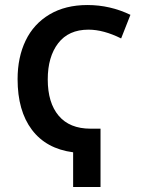

<svg xmlns="http://www.w3.org/2000/svg" viewBox="-20 -744 562 764"><path d="M499 -685 462 -591Q392 -626 332 -626Q253 -626 211.5 -572Q170 -518 170 -428Q170 -335 213.5 -283.5Q257 -232 340 -232H380V0H271V-138Q164 -152 107 -227.5Q50 -303 50 -429Q50 -516 82 -582.5Q114 -649 177 -686.5Q240 -724 328 -724Q418 -724 499 -685Z"/></svg>

Font: Noto Sans Display Medium Narrow
Style: Regular
Weight: 500
Width: 4
Designer: Monotype Design team
Foundry: Monotype Imaging Inc.
Version: Version 1.000